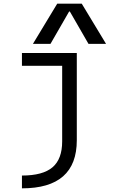

<svg xmlns="http://www.w3.org/2000/svg" viewBox="-20 -810 640 1050"><path d="M100 150Q214 150 267 105Q320 60 320 -37V-450H100V-520H400V-43Q400 220 100 220ZM160 -570 293 -790H427L560 -570H464L362 -747H358L256 -570Z"/></svg>

Font: M PLUS Code Latin 60
Style: Regular
Weight: 400
Width: 7
Monospace: yes
Designer: Coji Morishita
Foundry: UNDERFOREST DESIGN
Version: Version 1.005; ttfautohint (v1.8.3)